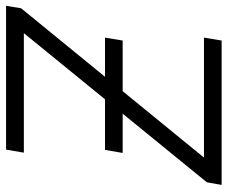

<svg xmlns="http://www.w3.org/2000/svg" viewBox="-80 -688 768 648"><g transform="rotate(-90 304.0 -364.0)"><path d="M3.9 0 12.7 -49.8 516.1 -667.5H112.8L123 -727.5H608.4L600.1 -676.8L96.2 -59.6H501L491.2 0ZM111.8 -334 122.1 -393.6H501L491.2 -334Z"/></g></svg>

Font: Inter Display Light
Style: Italic
Weight: 300
Italic angle: -9.39999°
Designer: Rasmus Andersson
Foundry: rsms
Version: Version 4.000;git-a52131595